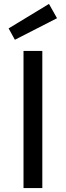

<svg xmlns="http://www.w3.org/2000/svg" viewBox="-20 -960 336 980"><path d="M100 0V-700H196V0ZM56 -757 24 -815 230 -940 271 -867Z"/></svg>

Font: Orienta
Style: Regular
Weight: 400
Designer: Eduardo Rodriguez Tunni
Foundry: Eduardo Rodriguez Tunni
Version: Version 1.002; ttfautohint (v1.8.4.7-5d5b);gftools[0.9.23]